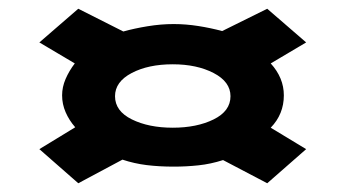

<svg xmlns="http://www.w3.org/2000/svg" viewBox="-20 -565 790 439"><path d="M159 -146 70 -224 152 -274Q138 -290 130 -308.5Q122 -327 122 -347Q122 -366 130 -384.5Q138 -403 151 -420L70 -468L159 -545L262 -493Q287 -500 317.5 -505Q348 -510 377 -510Q405 -510 433.5 -505.5Q462 -501 488 -494L591 -545L680 -468L599 -420Q629 -387 629 -347Q629 -304 599 -273L680 -224L591 -146L490 -199Q462 -190 434 -187Q406 -184 377 -184Q344 -184 315.5 -187.5Q287 -191 260 -200ZM375 -273Q430 -273 468.5 -292Q507 -311 507 -345Q507 -378 468.5 -398Q430 -418 375 -418Q319 -418 281 -398Q243 -378 243 -345Q243 -311 281.5 -292Q320 -273 375 -273Z"/></svg>

Font: Inconsolata ExtraExpanded ExtraBold
Style: Regular
Weight: 800
Width: 8
Monospace: yes
Designer: Raph Levien, Cyreal, Brenton Simpson
Foundry: Raph Levien, Cyreal, Google
Version: Version 3.001; ttfautohint (v1.8.2.53-6de2)